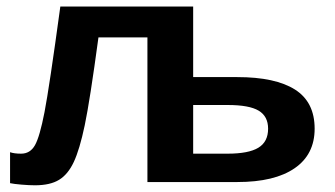

<svg xmlns="http://www.w3.org/2000/svg" viewBox="-20 -548 1009 578"><path d="M423.8 0V-435.5H276.4Q250.5 -244.1 235.1 -170.9Q219.7 -97.7 202.1 -60.3Q184.6 -22.9 157.7 -6.6Q130.9 9.8 85.4 9.8Q67.9 9.8 44.7 7.8Q21.5 5.9 10.3 3.4V-89.8Q22.5 -85.4 43.5 -85.4Q70.8 -85.4 85.2 -110.8Q99.6 -136.2 114 -210.4Q128.4 -284.7 161.6 -528.3H561.5V-315.9H694.3Q809.1 -315.9 868.2 -278.3Q927.2 -240.7 927.2 -160.6Q927.2 -83 866.9 -41.5Q806.6 0 694.8 0ZM561.5 -85.4H665Q728.5 -85.4 757.8 -103.3Q787.1 -121.1 787.1 -160.6Q787.1 -197.8 758.8 -214.8Q730.5 -231.9 665.5 -231.9H561.5Z"/></svg>

Font: Liberation Sans
Style: Bold
Weight: 700
Designer: Steve Matteson
Foundry: Ascender Corporation
Version: Version 2.1.5